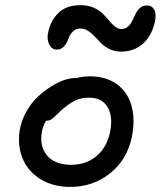

<svg xmlns="http://www.w3.org/2000/svg" viewBox="-20 -755 625 747"><path d="M201.2 -562Q181.6 -562 171.6 -581.8Q161.6 -601.6 167 -627Q175.3 -672.9 206.5 -703.9Q237.8 -734.9 293 -734.9Q321.3 -734.9 343.8 -725.3Q366.2 -715.8 379.6 -702.1Q393.1 -688.5 404.3 -674.8Q415.5 -661.1 427.5 -651.6Q439.5 -642.1 452.1 -642.1Q467.3 -642.1 478 -651.6Q488.8 -661.1 494.9 -674.6Q501 -688 507.6 -701.4Q514.2 -714.8 525.1 -724.4Q536.1 -733.9 551.8 -733.9Q570.8 -733.9 579.8 -717.5Q588.9 -701.2 583 -671.9Q570.8 -615.7 536.1 -585Q501.5 -554.2 451.2 -554.2Q427.2 -554.2 407.5 -563.5Q387.7 -572.8 374.5 -585.9Q361.3 -599.1 349.4 -612.3Q337.4 -625.5 323 -634.8Q308.6 -644 292 -644Q273.9 -644 262.2 -631.1Q250.5 -618.2 245.6 -603Q240.7 -587.9 229.5 -575Q218.3 -562 201.2 -562ZM253.9 -27.8Q185.1 -27.8 135.7 -59.1Q86.4 -90.3 66.4 -142.3Q46.4 -194.3 58.1 -255.9Q65.4 -291.5 84.2 -323.7Q103 -356 127 -378.4Q150.9 -400.9 177.5 -417.7Q204.1 -434.6 228 -442.9Q252 -451.2 270 -451.2H277.8Q301.8 -458 329.1 -458Q393.6 -458 435.5 -426.8Q477.5 -395.5 491.9 -342.8Q506.3 -290 493.2 -223.1Q474.6 -133.3 408.2 -80.6Q341.8 -27.8 253.9 -27.8ZM144 -247.1Q131.8 -187.5 162.6 -150.6Q193.4 -113.8 256.8 -113.8Q314.9 -113.8 355.5 -147.9Q396 -182.1 408.2 -241.2Q420.4 -302.2 398.4 -338.6Q376.5 -375 326.2 -375Q296.9 -375 275.4 -365.2Q253.9 -355.5 229 -335Q216.3 -324.7 201.9 -310.1Q187.5 -295.4 179.4 -290.3Q171.4 -285.2 159.2 -285.2Q147.9 -267.1 144 -247.1Z"/></svg>

Font: Shantell Sans Irregular
Style: Italic
Weight: 400
Italic angle: -11.31°
Designer: Stephen Nixon, Anya Danilova, Shantell Martin
Foundry: Arrow Type
Version: Version 1.006;[9816181b4]